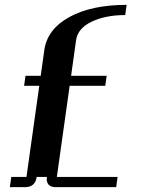

<svg xmlns="http://www.w3.org/2000/svg" viewBox="-20 -770 581 790"><path d="M501 -750Q501 -750 495.1 -708Q414.1 -708 356.9 -680.7Q299.8 -653.3 293 -604.5L272.5 -458H418.9L413.1 -417H266.6L213.9 -42H463.9L458 0H208Q188.5 0 179.2 -11.2Q169.9 -22.5 172.9 -42H130.9Q125 0 83 0H20.5L26.4 -42H88.9L141.6 -417H79.1L85 -458H147.5L162.1 -562.5Q173.8 -649.4 265.1 -699.7Q356.4 -750 501 -750Z"/></svg>

Font: okolaks
Style: BoldItalic
Weight: 600
Width: 8
Italic angle: -8°
Version: Version 000.6.0